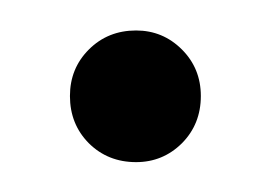

<svg xmlns="http://www.w3.org/2000/svg" viewBox="-20 -312 178 126"><path d="M111.8 -249Q111.8 -230.5 99.4 -218Q86.9 -205.6 69.3 -205.6Q50.8 -205.6 38.3 -218Q25.9 -230.5 25.9 -249Q25.9 -267.1 38.3 -279.5Q50.8 -292 69.3 -292Q86.9 -292 99.4 -279.5Q111.8 -267.1 111.8 -249Z"/></svg>

Font: Surma
Style: Regular
Weight: 400
Designer: Sue Lloyd-Williams
Foundry: Sylheti Translation And Research
Version: Version 3.000